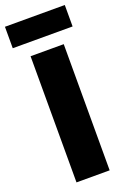

<svg xmlns="http://www.w3.org/2000/svg" viewBox="-176 -946 668 1001"><g transform="rotate(-20 158.0 -445.0)"><path d="M65 0V-700H249V0ZM-8 -771V-890H324V-771Z"/></g></svg>

Font: Georama SemiExpanded
Style: Bold
Weight: 700
Width: 6
Designer: Jean-Baptiste Levee
Foundry: Production Type
Version: Version 1.001